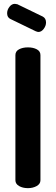

<svg xmlns="http://www.w3.org/2000/svg" viewBox="-20 -977 290 997"><path d="M60 -41V-691Q60 -711 79 -721Q98 -731 125 -731Q152 -731 171 -721Q190 -711 190 -691V-41Q190 -22 170.5 -11Q151 0 125 0Q98 0 79 -11Q60 -22 60 -41ZM165 -815 35 -878Q17 -886 17 -908Q17 -926 29 -941.5Q41 -957 57 -957Q60 -957 70 -955L202 -891Q219 -882 219 -860Q219 -843 207 -827Q195 -811 179 -811Q175 -811 165 -815Z"/></svg>

Font: Dosis
Style: Bold
Weight: 700
Designer: Edgar Tolentino, Pablo Impallari, Igino Marini
Foundry: Edgar Tolentino, Pablo Impallari, Igino Marini
Version: Version 1.007